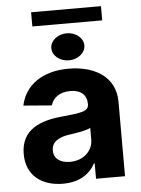

<svg xmlns="http://www.w3.org/2000/svg" viewBox="-58 -891 696 947"><g transform="rotate(-5 290.0 -418.0)"><path d="M215.9 10.3C296.5 10.3 348.7 -24.9 375.4 -75.6H379.6V0H523.1V-367.9C523.1 -497.9 413 -552.6 291.5 -552.6C160.9 -552.6 74.9 -490.1 54 -390.6L193.9 -379.3C204.2 -415.5 236.5 -442.1 290.8 -442.1C342.3 -442.1 371.8 -416.2 371.8 -371.4V-369.3C371.8 -334.2 334.5 -329.5 239.7 -320.3C131.7 -310.4 34.8 -274.1 34.8 -152.3C34.8 -44.4 111.9 10.3 215.9 10.3ZM179.3 -157.3C179.3 -199.9 214.5 -220.9 267.8 -228.3C300.8 -233 354.8 -240.8 372.9 -252.8V-195C372.9 -137.8 325.6 -94.1 259.2 -94.1C212.7 -94.1 179.3 -115.8 179.3 -157.3ZM132.1 -845.9V-775.6H478V-845.9ZM297.6 -593.4C342.7 -593.4 379.6 -623.6 379.6 -660.5C379.6 -697.1 342.7 -727.3 297.6 -727.3C252.8 -727.3 215.9 -697.1 215.9 -660.5C215.9 -623.6 252.8 -593.4 297.6 -593.4Z"/></g></svg>

Font: Inter-Hewn
Style: Bold
Weight: 700
Designer: Rasmus Andersson
Foundry: rsms
Version: Version 3.012;git-f93a4a705